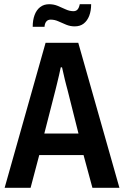

<svg xmlns="http://www.w3.org/2000/svg" viewBox="-20 -890 588 910"><path d="M2 0 196 -687H351L546 0H418L376 -155H166L125 0ZM190 -257H352L300 -464Q298 -472 294.5 -484.5Q291 -497 287.5 -512Q284 -527 280.5 -542.5Q277 -558 274 -571H268Q265 -555 260 -534.5Q255 -514 250.5 -494.5Q246 -475 243 -464ZM135 -763Q135 -795 144 -819Q153 -843 170.5 -856.5Q188 -870 213 -870Q235 -870 254 -862Q273 -854 291.5 -845.5Q310 -837 328 -837Q341 -837 348 -845.5Q355 -854 358 -870H412Q412 -839 403 -815.5Q394 -792 377 -778.5Q360 -765 334 -765Q313 -765 293.5 -773Q274 -781 256.5 -789Q239 -797 220 -797Q207 -797 199.5 -788Q192 -779 191 -763Z"/></svg>

Font: Archivo SemiBold Condensed
Style: Regular
Weight: 600
Width: 3
Version: Version 2.001